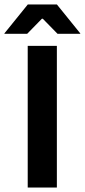

<svg xmlns="http://www.w3.org/2000/svg" viewBox="-61 -846 382 866"><path d="M195.5 -639V0H64V-639ZM-41 -695.5 64.5 -826H195.5L301 -695.5V-693.5H198.5L132 -761.5H128L61.5 -693.5H-41Z"/></svg>

Font: Anek Malayalam Medium SemiBold
Style: Regular
Weight: 600
Version: Version 1.003